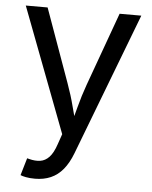

<svg xmlns="http://www.w3.org/2000/svg" viewBox="-53 -591 669 843"><g transform="rotate(5 281.0 -169.0)"><path d="M68.4 197.8 90.8 121.6 100.1 124Q127 130.9 148.9 127.7Q170.9 124.5 188.5 106Q206.1 87.4 219.2 48.3L234.9 2.9L26.4 -545.9H122.6L238.8 -222.2Q257.3 -171.4 270 -121.6Q282.7 -71.8 296.9 -24.9H264.6Q278.8 -71.8 291.7 -121.8Q304.7 -171.9 322.8 -222.2L439.9 -545.9H535.6L295.9 81.5Q279.3 125 256.1 153.1Q232.9 181.2 202.1 194.6Q171.4 208 132.8 208Q109.4 208 92.3 204.6Q75.2 201.2 68.4 197.8Z"/></g></svg>

Font: Inter Variable
Style: Regular
Weight: 400
Designer: Rasmus Andersson
Foundry: rsms
Version: Version 4.001;git-9221beed3